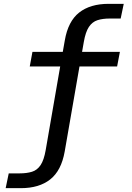

<svg xmlns="http://www.w3.org/2000/svg" viewBox="-20 -770 690 1000"><path d="M9.5 210 25.5 133H82Q119.5 133 146.8 124.5Q174 116 191.5 89.8Q209 63.5 218 11.5L293.5 -424H135L149 -500H307L317.5 -559.5Q334.5 -659 392.2 -704.5Q450 -750 545.5 -750H624.5L608.5 -673.5H552.5Q514.5 -673.5 487.5 -664.8Q460.5 -656 443 -629.8Q425.5 -603.5 416.5 -551.5L407.5 -500H604.5L590 -424H394L317 19Q299.5 118.5 241.8 164.2Q184 210 88.5 210Z"/></svg>

Font: Trispace
Style: Regular
Weight: 400
Designer: Tyler Finck
Foundry: Etcetera Type Company
Version: Version 1.210; ttfautohint (v1.8.3)